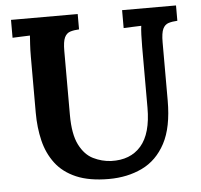

<svg xmlns="http://www.w3.org/2000/svg" viewBox="-51 -753 863 823"><g transform="rotate(-5 380.0 -342.0)"><path d="M313 -634Q291 -633 275 -628Q259 -623 250.5 -605.5Q242 -588 242 -547V-272Q242 -189 265 -143.5Q288 -98 324.5 -80Q361 -62 401 -60Q484 -57 530 -110Q576 -163 576 -274V-536Q576 -563 577 -588Q578 -613 580 -626Q564 -625 539.5 -624.5Q515 -624 504 -623V-700H736V-634Q714 -633 698 -628Q682 -623 673.5 -605.5Q665 -588 665 -547V-297Q665 -182 628.5 -113.5Q592 -45 528.5 -14.5Q465 16 385 16Q301 16 245 -8Q189 -32 156.5 -75Q124 -118 110.5 -174Q97 -230 97 -294V-536Q97 -563 98.5 -588Q100 -613 101 -626Q85 -625 61 -624.5Q37 -624 26 -623V-700H313Z"/></g></svg>

Font: Lora
Style: Bold
Weight: 700
Designer: Olga Karpushina, Alexei Vanyashin (Cyrillic)
Foundry: Cyreal
Version: Version 3.006; ttfautohint (v1.8.4.7-5d5b);gftools[0.9.30]